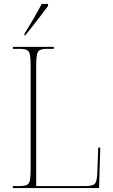

<svg xmlns="http://www.w3.org/2000/svg" viewBox="-20 -951 574 971"><path d="M45 0V-10H79Q104 -10 116 -16Q128 -22 131.5 -40.5Q135 -59 135 -98V-616Q135 -655 131.5 -673.5Q128 -692 116 -698Q104 -704 79 -704H45V-714H252V-704H219Q194 -704 182 -698Q170 -692 166.5 -673.5Q163 -655 163 -616V-10H413Q452 -10 461.5 -24Q471 -38 472 -79L477 -205H487L481 0ZM104 -781Q126 -816 149.5 -856.5Q173 -897 191 -931H223V-921Q210 -904 190 -877Q170 -850 147.5 -822Q125 -794 107 -771H104Z"/></svg>

Font: Noto Serif Display SemiCondensed Thin
Style: Regular
Weight: 100
Width: 4
Designer: Monotype Design Team
Foundry: Monotype Imaging Inc.
Version: Version 2.009